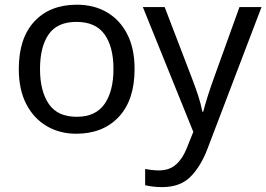

<svg xmlns="http://www.w3.org/2000/svg" viewBox="-20 -553 1121 808"><path d="M546.4 -262.7Q546.4 -132.3 480 -61.3Q413.6 9.8 300.8 9.8Q231.4 9.8 176.8 -22.2Q122.1 -54.2 90.6 -115Q59.1 -175.8 59.1 -262.7Q59.1 -392.6 124.8 -462.9Q190.4 -533.2 303.7 -533.2Q375 -533.2 429.7 -501.5Q484.4 -469.7 515.4 -409.4Q546.4 -349.1 546.4 -262.7ZM793.5 2 581.1 -523.4H672.9L787.1 -225.6Q802.2 -186 814 -150.6Q825.7 -115.2 831.5 -83H835.4Q841.3 -107.4 853.8 -147Q866.2 -186.5 880.9 -226.6L987.8 -523.4H1080.6L853.5 72.3Q825.7 146 782.2 190.2Q738.8 234.4 662.6 234.4Q638.7 234.4 621.1 231.9Q603.5 229.5 590.8 226.6V158.2Q601.1 160.2 616.5 162.1Q631.8 164.1 648.4 164.1Q693.4 164.1 721.2 138.9Q749 113.8 765.6 71.3ZM148.4 -262.7Q148.4 -169.9 185.3 -115.7Q222.2 -61.5 302.7 -61.5Q382.8 -61.5 420.2 -115.7Q457.5 -169.9 457.5 -262.7Q457.5 -356 419.9 -408.4Q382.3 -460.9 301.8 -460.9Q221.2 -460.9 184.8 -408.4Q148.4 -356 148.4 -262.7Z"/></svg>

Font: Lunasima
Style: Regular
Weight: 400
Designer: The DocRepair Project, Monotype Design Team
Foundry: Google
Version: Version 2.009